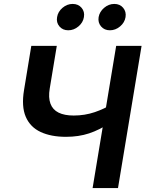

<svg xmlns="http://www.w3.org/2000/svg" viewBox="-20 -962 744 982"><path d="M317.4 -262.2Q241.2 -262.2 188 -286.9Q134.8 -311.5 111.8 -364.5Q88.9 -417.5 103 -502L140.1 -727.5H270.5L234.4 -509.3Q226.6 -462.9 238 -431.9Q249.5 -400.9 279.5 -386Q309.6 -371.1 356.9 -371.1Q413.6 -371.1 464.6 -388.4Q515.6 -405.8 556.6 -432.1L540 -332Q488.8 -297.4 435.5 -279.8Q382.3 -262.2 317.4 -262.2ZM453.6 0 574.2 -727.5H704.1L583.5 0ZM542 -807.1Q513.7 -807.1 496.8 -826.9Q480 -846.7 484.4 -874.5Q489.3 -902.3 512.7 -922.1Q536.1 -941.9 564.5 -941.9Q593.3 -941.9 609.9 -922.1Q626.5 -902.3 622.1 -874.5Q617.7 -846.7 594.2 -826.9Q570.8 -807.1 542 -807.1ZM329.1 -807.1Q300.8 -807.1 283.9 -826.9Q267.1 -846.7 272 -874.5Q276.4 -902.3 299.8 -922.1Q323.2 -941.9 351.6 -941.9Q380.4 -941.9 397.2 -922.1Q414.1 -902.3 409.2 -874.5Q404.8 -846.7 381.3 -826.9Q357.9 -807.1 329.1 -807.1Z"/></svg>

Font: Inter 18pt SemiBold
Style: Italic
Weight: 600
Italic angle: -9.3988°
Designer: Rasmus Andersson
Foundry: rsms
Version: Version 4.001;git-66647c0bb